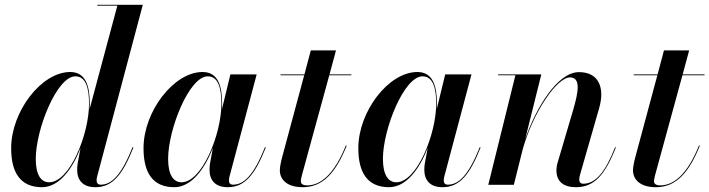

<svg xmlns="http://www.w3.org/2000/svg" viewBox="-20 -770 2956 800"><path d="M354 -337C354 -408 339 -470 272.5 -470C152.5 -470 26.5 -305.5 26.5 -152.5C26.5 -51.5 64.5 10 155 10C226.5 10 281.5 -66 315.5 -153L304 -91.5C302 -81.5 301.5 -70 301.5 -62.5C301.5 -20 324.5 10 377 10C450 10 491 -43 536 -155.5L532.5 -157C484.5 -37.5 444 -0.5 399.5 -0.5C386.5 -0.5 382.5 -9.5 382.5 -18C382.5 -22.5 382.5 -27.5 384.5 -33.5L575 -750H385.5V-746.5H469L353.5 -316C354 -323 354 -330 354 -337ZM351 -337.5C351 -210 270.5 -10.5 185 -10.5C150 -10.5 129 -42.5 129 -108C129 -231 217 -452 294 -452C338 -452 351 -402.5 351 -337.5Z M905.5 -337C905.5 -405.5 892 -470 824 -470C704 -470 578 -305.5 578 -152.5C578 -51.5 615.5 10 706 10C778 10 833 -66.5 867 -153.5L855.5 -91.5C854 -84.5 853 -75 853 -62.5C853 -20 876 10 928.5 10C1001 10 1042.5 -43 1087.5 -155.5L1084 -157C1036.5 -37.5 995 -0.5 951 -0.5C938.5 -0.5 934 -8 934 -17.5C934 -22 934.5 -28 936 -33.5L1049.5 -460H940L905 -316C905.5 -323.5 905.5 -330.5 905.5 -337ZM902.5 -337.5C902.5 -210 821.5 -10.5 736.5 -10.5C702 -10.5 680.5 -42.5 680.5 -108C680.5 -231.5 768.5 -452 845.5 -452C889.5 -452 902.5 -402.5 902.5 -337.5Z M1424.5 -163 1421 -164C1373 -44 1316 2.5 1259.5 2.5C1242.5 2.5 1233.5 -4 1233.5 -14.5C1233.5 -23.5 1236.5 -32.5 1238 -40L1352 -456.5H1444V-460H1353L1380 -560H1275L1248.5 -460H1149V-456.5H1247.5L1156 -116.5C1150.5 -96.5 1146 -73.5 1146 -60.5C1146 -25 1172 10 1241.5 10C1325.5 10 1379 -50.5 1424.5 -163Z M1800.5 -337C1800.5 -405.5 1787 -470 1719 -470C1599 -470 1473 -305.5 1473 -152.5C1473 -51.5 1510.5 10 1601 10C1673 10 1728 -66.5 1762 -153.5L1750.5 -91.5C1749 -84.5 1748 -75 1748 -62.5C1748 -20 1771 10 1823.5 10C1896 10 1937.5 -43 1982.5 -155.5L1979 -157C1931.5 -37.5 1890 -0.5 1846 -0.5C1833.5 -0.5 1829 -8 1829 -17.5C1829 -22 1829.5 -28 1831 -33.5L1944.5 -460H1835L1800 -316C1800.5 -323.5 1800.5 -330.5 1800.5 -337ZM1797.5 -337.5C1797.5 -210 1716.5 -10.5 1631.5 -10.5C1597 -10.5 1575.5 -42.5 1575.5 -108C1575.5 -231.5 1663.5 -452 1740.5 -452C1784.5 -452 1797.5 -402.5 1797.5 -337.5Z M2127.5 -456.5 2014.5 0H2121L2158 -148C2201 -302 2300.5 -447.5 2354.5 -447.5C2400 -447.5 2391 -390.5 2368.5 -313L2305.5 -99.5C2302 -89 2298.5 -75 2298.5 -60C2298.5 -14.5 2326.5 10 2380 10C2453.5 10 2500 -38 2546 -155.5L2543 -157C2501.5 -51 2460.5 -4.5 2410.5 -4.5C2397.5 -4.5 2393.5 -12 2393.5 -22.5C2393.5 -27.5 2395 -35.5 2396.5 -41L2476.5 -319.5C2500.5 -402.5 2476.5 -469.5 2392.5 -469.5C2301.5 -469.5 2212 -317 2168.5 -191L2235.5 -460H2055.5V-456.5Z M2896 -163 2892.5 -164C2844.5 -44 2787.5 2.5 2731 2.5C2714 2.5 2705 -4 2705 -14.5C2705 -23.5 2708 -32.5 2709.5 -40L2823.5 -456.5H2915.5V-460H2824.5L2851.5 -560H2746.5L2720 -460H2620.5V-456.5H2719L2627.5 -116.5C2622 -96.5 2617.5 -73.5 2617.5 -60.5C2617.5 -25 2643.5 10 2713 10C2797 10 2850.5 -50.5 2896 -163Z"/></svg>

Font: Bodoni* 48pt Medium
Style: Italic
Weight: 500
Italic angle: -13°
Version: Version 2.3